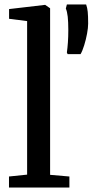

<svg xmlns="http://www.w3.org/2000/svg" viewBox="-20 -841 415 861"><path d="M101.6 -57.9V-746.4L20.7 -756.7V-800.3L181.3 -819.1H182.7L204.7 -803.9V-57L291.2 -49.5V0H20.3V-49.5ZM341.2 -598.1 283.2 -598.2 279.9 -605.6Q282.7 -625.5 284.5 -650.7Q286.3 -675.8 286.3 -706Q286.3 -742.8 283.7 -766.3Q281 -789.8 275.2 -802.7L279.9 -820.9H366.3Q371.5 -806.5 373.4 -788Q375.3 -769.5 375.3 -735Q375.3 -716.7 370.4 -690.1Q365.5 -663.5 357.6 -638.1Q349.8 -612.7 341.2 -598.1Z"/></svg>

Font: Merriweather 7pt Light
Style: Regular
Weight: 300
Designer: Eben Sorkin
Foundry: Eben Sorkin
Version: Version 2.200;gftools[0.9.31]